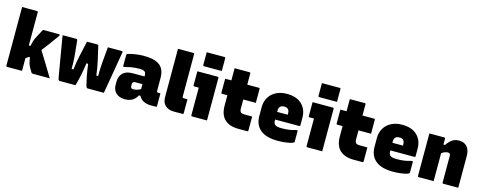

<svg xmlns="http://www.w3.org/2000/svg" viewBox="-32 -1559 5843 2334"><g transform="rotate(15 2890.0 -391.5)"><path d="M247 0H58Q47 0 47 -11V-750H236Q247 -750 247 -739V-320H267Q276 -358 281 -377Q286 -396 293 -411Q300 -426 313 -451Q327 -477 338.5 -499Q350 -521 364 -547H566Q577 -547 577 -539Q577 -532 570 -523Q516 -447 477.5 -395Q439 -343 409 -306Q456 -228 503 -153Q550 -78 596 0H386Q369 0 362 -12Q358 -18 350.5 -32Q343 -46 333 -61Q318 -88 311 -113.5Q304 -139 297 -185H283Q267 -173 247 -159Z M918 -547H1051Q1060 -547 1063 -536Q1086 -438 1105.5 -350Q1125 -262 1134 -179H1157Q1156 -263 1163.5 -353.5Q1171 -444 1181 -547H1359Q1369 -547 1368 -534Q1346 -402 1323 -268Q1300 -134 1277 0H1073Q1066 0 1060.5 -5.5Q1055 -11 1050 -28Q1042 -62 1036 -88.5Q1030 -115 1024.5 -141.5Q1019 -168 1013.5 -203.5Q1008 -239 1001 -291H980Q972 -237 965.5 -200.5Q959 -164 953 -134Q947 -104 939 -73Q931 -42 920 0H721Q714 0 708.5 -5.5Q703 -11 699 -29Q677 -151 655.5 -283Q634 -415 611 -547H786Q792 -547 795 -544Q798 -541 799 -530Q810 -428 817.5 -345Q825 -262 823 -179H846Q855 -260 874.5 -351Q894 -442 918 -547Z M1896 -352V-190Q1896 -176 1907 -173Q1911 -171 1915 -171H1943V-11Q1943 0 1932 0H1865Q1816 0 1775.5 -20Q1735 -40 1716 -80H1697Q1675 -37 1637.5 -13.5Q1600 10 1542 10Q1472 10 1431 -28Q1390 -66 1390 -131V-170Q1390 -240 1431.5 -280Q1473 -320 1549 -320H1703V-334Q1703 -369 1684.5 -381.5Q1666 -394 1614 -394Q1526 -394 1440 -368H1420V-514Q1420 -521 1423 -524Q1430 -531 1461.5 -539Q1493 -547 1538.5 -553.5Q1584 -560 1632 -560Q1769 -560 1832.5 -510.5Q1896 -461 1896 -352ZM1577 -166Q1577 -134 1609 -134Q1660 -134 1703 -161V-223H1611Q1594 -223 1585 -214Q1577 -204 1577 -190Z M2279 -11Q2279 0 2268 0H2155Q2091 0 2050 -36Q2009 -72 2009 -144V-750H2204Q2215 -750 2215 -739V-204Q2215 -196 2219 -192Q2224 -187 2233 -187H2279Z M2375 -11V-359H2318Q2307 -359 2307 -370V-547H2564Q2575 -547 2575 -536V0H2386Q2375 0 2375 -11ZM2357 -800H2582Q2593 -800 2593 -789V-627H2368Q2357 -627 2357 -638Z M3093 -188V-11Q3093 0 3082 0H2973Q2857 0 2796 -57Q2735 -114 2735 -230V-360H2668Q2657 -360 2657 -371V-547H2735V-700H2924Q2935 -700 2935 -689V-547H3082Q3093 -547 3093 -536V-360H2935V-245Q2935 -214 2950 -200Q2962 -188 2996 -188Z M3432 -564Q3554 -564 3620.5 -500Q3687 -436 3687 -329V-235Q3687 -225 3676 -225H3372V-217Q3372 -200 3375.5 -186.5Q3379 -173 3388 -164Q3399 -153 3420.5 -147.5Q3442 -142 3483 -143Q3531 -143 3570 -149Q3609 -155 3652 -168H3672V-25Q3672 -20 3668 -17Q3659 -8 3629 -0.5Q3599 7 3556.5 12Q3514 17 3468 17Q3323 17 3249 -44Q3175 -105 3175 -219V-328Q3175 -397 3206 -450Q3237 -503 3295 -533.5Q3353 -564 3432 -564ZM3439 -406Q3372 -406 3372 -338V-321H3505V-336Q3505 -373 3489 -389Q3472 -406 3439 -406Z M3825 -11V-359H3768Q3757 -359 3757 -370V-547H4014Q4025 -547 4025 -536V0H3836Q3825 0 3825 -11ZM3807 -800H4032Q4043 -800 4043 -789V-627H3818Q3807 -627 3807 -638Z M4543 -188V-11Q4543 0 4532 0H4423Q4307 0 4246 -57Q4185 -114 4185 -230V-360H4118Q4107 -360 4107 -371V-547H4185V-700H4374Q4385 -700 4385 -689V-547H4532Q4543 -547 4543 -536V-360H4385V-245Q4385 -214 4400 -200Q4412 -188 4446 -188Z M4882 -564Q5004 -564 5070.5 -500Q5137 -436 5137 -329V-235Q5137 -225 5126 -225H4822V-217Q4822 -200 4825.5 -186.5Q4829 -173 4838 -164Q4849 -153 4870.5 -147.5Q4892 -142 4933 -143Q4981 -143 5020 -149Q5059 -155 5102 -168H5122V-25Q5122 -20 5118 -17Q5109 -8 5079 -0.5Q5049 7 5006.5 12Q4964 17 4918 17Q4773 17 4699 -44Q4625 -105 4625 -219V-328Q4625 -397 4656 -450Q4687 -503 4745 -533.5Q4803 -564 4882 -564ZM4889 -406Q4822 -406 4822 -338V-321H4955V-336Q4955 -373 4939 -389Q4922 -406 4889 -406Z M5427 0H5238Q5227 0 5227 -11V-547H5416Q5427 -547 5427 -536V-461H5447Q5478 -508 5514 -532.5Q5550 -557 5600 -557Q5665 -557 5701 -516Q5737 -475 5737 -399V0H5548Q5537 0 5537 -11V-349Q5537 -382 5506 -382Q5488 -382 5468 -375Q5448 -368 5427 -351Z"/></g></svg>

Font: Recursive Sn Lnr St Blk
Style: Regular
Weight: 900
Version: Version 1.079;hotconv 1.0.112;makeotfexe 2.5.65598; ttfautoh